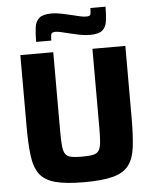

<svg xmlns="http://www.w3.org/2000/svg" viewBox="-60 -953 810 1011"><g transform="rotate(-5 345.0 -447.5)"><path d="M345 8Q248 8 192 -7Q136 -22 109.5 -57.5Q83 -93 75 -154.5Q67 -216 67 -310V-688H241V-273Q241 -224 243.5 -195Q246 -166 255.5 -151Q265 -136 286 -131.5Q307 -127 345 -127Q382 -127 403 -131.5Q424 -136 433.5 -151Q443 -166 445.5 -195Q448 -224 448 -273V-688H622V-310Q622 -216 614.5 -154.5Q607 -93 580 -57.5Q553 -22 497 -7Q441 8 345 8ZM156 -750Q156 -795 160.5 -827Q165 -859 184.5 -875.5Q204 -892 249 -892Q277 -892 306 -885.5Q335 -879 361 -873Q381 -868 398.5 -864Q416 -860 431 -860Q450 -860 453 -869Q456 -878 456 -903H536Q536 -858 531.5 -826.5Q527 -795 507.5 -778.5Q488 -762 443 -762Q413 -762 385 -768Q357 -774 332 -780Q311 -785 293 -789.5Q275 -794 262 -794Q243 -794 239.5 -784.5Q236 -775 236 -750Z"/></g></svg>

Font: Saira
Style: Bold
Weight: 700
Designer: Hector Gatti with collaboration of the Omnibus-Type team
Foundry: Omnibus-Type
Version: Version 1.100; ttfautohint (v1.8.3)